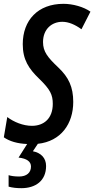

<svg xmlns="http://www.w3.org/2000/svg" viewBox="-42 -744 493 1004"><path d="M199 124C199 82 172 55 130 47L156 8C277 -5 341 -97 341 -211C341 -289 317 -340 263 -391C207 -444 183 -474 183 -524C183 -591 228 -630 284 -630C317 -630 351 -615 384 -591L431 -683C396 -708 339 -724 290 -724C156 -724 77 -638 77 -513C77 -432 108 -385 163 -332C221 -276 234 -248 234 -201C234 -124 187 -86 125 -86C79 -86 30 -106 -4 -132L-22 -26C8 -5 49 7 100 9L55 80C99 85 120 101 120 127C120 159 97 179 58 179C34 179 15 176 3 172V232C24 238 47 240 70 240C143 240 199 202 199 124Z"/></svg>

Font: Noto Sans UI Condensed Medium
Style: Italic
Weight: 500
Width: 3
Italic angle: -12°
Designer: Monotype Design Team
Foundry: Monotype Imaging Inc.
Version: Version 1.901